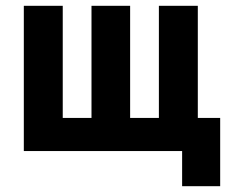

<svg xmlns="http://www.w3.org/2000/svg" viewBox="-20 -520 808 661"><path d="M62 -500H196V-114H295V-500H428V-114H527V-500H661V-114H738V121H607V0H62Z"/></svg>

Font: Titillium Web[RUS by Daymarius]
Style: Bold
Weight: 700
Designer: Cyrillization by Daymarius
Foundry: Cyrillization by Daymarius
Version: Version 1.002 September 11, 2018